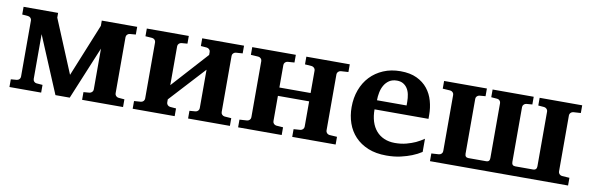

<svg xmlns="http://www.w3.org/2000/svg" viewBox="-41 -819 3535 1150"><g transform="rotate(10 1726.0 -244.0)"><path d="M474.1 0V-46.9L509.8 -49.8Q519 -50.8 525.6 -57.4Q532.2 -64 532.2 -73.2V-321.8L398.9 0H312L167 -345.2V-73.2Q167 -64 172.9 -57.4Q178.7 -50.8 188 -49.8L225.1 -46.9V0H32.2V-46.9L67.9 -49.8Q77.1 -50.8 83.5 -57.4Q89.8 -64 89.8 -73.2V-415Q89.8 -423.8 83.5 -430.4Q77.1 -437 67.9 -438L32.2 -440.9V-487.8H242.2V-459L377 -134.8L507.8 -456.1V-487.8H723.1V-440.9L687 -438Q677.7 -437 671.4 -430.4Q665 -423.8 665 -415V-73.2Q665 -64 671.4 -57.4Q677.7 -50.8 687 -49.8L723.1 -46.9V0Z M1118.7 0V-46.9L1154.8 -49.8Q1164.1 -50.8 1170.4 -57.4Q1176.8 -64 1176.8 -73.2V-307.1L979 -91.8V-73.2Q979 -64 985.4 -57.4Q991.7 -50.8 1001 -49.8L1037.1 -46.9V0H781.7V-46.9L822.8 -49.8Q832 -50.8 838.4 -57.4Q844.7 -64 844.7 -73.2V-415Q844.7 -423.8 838.4 -430.4Q832 -437 822.8 -438L781.7 -440.9V-487.8H1037.1V-440.9L1001 -438Q991.7 -437 985.4 -430.4Q979 -423.8 979 -415V-178.2L1176.8 -397V-415Q1176.8 -423.8 1170.4 -430.4Q1164.1 -437 1154.8 -438L1118.7 -440.9V-487.8H1373V-440.9L1332 -438Q1322.8 -437 1316.4 -430.4Q1310.1 -423.8 1310.1 -415V-73.2Q1310.1 -64 1316.4 -57.4Q1322.8 -50.8 1332 -49.8L1373 -46.9V0Z M1752 0V-46.9L1793 -49.8Q1801.8 -50.8 1808.3 -57.4Q1814.9 -64 1814.9 -73.2V-227.1H1625V-73.2Q1625 -64 1631.3 -57.4Q1637.7 -50.8 1647 -49.8L1688 -46.9V0H1422.9V-46.9L1468.8 -49.8Q1478 -50.8 1484.4 -57.4Q1490.7 -64 1490.7 -73.2V-415Q1490.7 -423.8 1484.4 -430.4Q1478 -437 1468.8 -438L1422.9 -440.9V-487.8H1688V-440.9L1647 -438Q1637.7 -437 1631.3 -430.4Q1625 -423.8 1625 -415V-277.8H1814.9V-415Q1814.9 -423.8 1808.3 -430.4Q1801.8 -437 1793 -438L1752 -440.9V-487.8H2016.1V-440.9L1969.7 -438Q1960.9 -437 1954.3 -430.4Q1947.8 -423.8 1947.8 -415V-73.2Q1947.8 -64 1954.3 -57.4Q1960.9 -50.8 1969.7 -49.8L2016.1 -46.9V0Z M2394 -326.2Q2394 -350.1 2389.6 -371.1Q2385.3 -392.1 2375.2 -407.5Q2365.2 -422.9 2349.6 -431.9Q2334 -440.9 2312 -440.9Q2284.2 -440.9 2265.4 -428.5Q2246.6 -416 2235.1 -396.2Q2223.6 -376.5 2218.8 -352.1Q2213.9 -327.6 2213.9 -304.2H2394ZM2537.1 -46.9Q2511.2 -29.8 2479 -17.1Q2451.2 -5.9 2412.6 3.2Q2374 12.2 2326.2 12.2Q2262.2 12.2 2214.6 -7.3Q2167 -26.9 2135 -60.8Q2103 -94.7 2087.2 -140.1Q2071.3 -185.5 2071.3 -237.8Q2071.3 -294.4 2089.1 -342.5Q2106.9 -390.6 2139.9 -425.5Q2172.9 -460.4 2219.5 -480.2Q2266.1 -500 2323.2 -500Q2381.8 -500 2422.6 -480.7Q2463.4 -461.4 2488.8 -429.4Q2514.2 -397.5 2525.6 -356.4Q2537.1 -315.4 2537.1 -272V-248H2209Q2209 -207 2219.2 -174.3Q2229.5 -141.6 2249.3 -118.7Q2269 -95.7 2297.9 -83.3Q2326.7 -70.8 2363.3 -70.8Q2401.4 -70.8 2432.9 -79.3Q2464.4 -87.9 2487.8 -98.6Q2514.6 -111.3 2537.1 -127Z M2589.8 0V-46.9L2635.7 -49.8Q2645 -50.8 2651.4 -57.4Q2657.7 -64 2657.7 -73.2V-415Q2657.7 -423.8 2651.4 -430.4Q2645 -437 2635.7 -438L2589.8 -440.9V-487.8H2850.1V-440.9L2814 -438Q2804.7 -437 2798.3 -430.4Q2792 -423.8 2792 -415V-81.1Q2792 -58.1 2814 -58.1H2921.9Q2942.9 -58.1 2942.9 -81.1V-415Q2942.9 -423.8 2937 -430.4Q2931.2 -437 2921.9 -438L2884.8 -440.9V-487.8H3134.8V-440.9L3098.6 -438Q3089.8 -437 3083.3 -430.4Q3076.7 -423.8 3076.7 -415V-81.1Q3076.7 -58.1 3098.6 -58.1H3207Q3217.3 -58.1 3223.1 -64Q3229 -69.8 3229 -81.1V-415Q3229 -423.8 3222.4 -430.4Q3215.8 -437 3207 -438L3170.9 -440.9V-487.8H3429.7V-440.9L3383.8 -438Q3375 -437 3368.4 -430.4Q3361.8 -423.8 3361.8 -415V-73.2Q3361.8 -64 3368.4 -57.4Q3375 -50.8 3383.8 -49.8L3429.7 -46.9V0Z"/></g></svg>

Font: Charis SIL
Style: Bold
Weight: 700
Foundry: SIL International
Version: Version 4.112